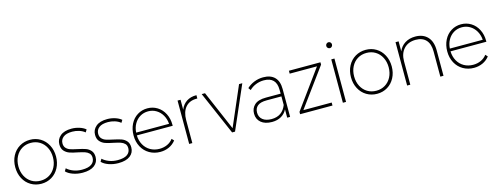

<svg xmlns="http://www.w3.org/2000/svg" viewBox="-20 -1637 6411 2476"><g transform="rotate(-15 3185.0 -399.0)"><path d="M41.1 -290Q41.1 -374.4 76.7 -441.7Q112.2 -508.9 175 -546.1Q237.8 -583.3 314.4 -583.3Q391.1 -583.3 452.8 -546.1Q514.4 -508.9 550 -441.7Q585.6 -374.4 585.6 -290Q585.6 -205.6 550 -138.3Q514.4 -71.1 452.8 -33.9Q391.1 3.3 314.4 3.3Q237.8 3.3 175 -33.9Q112.2 -71.1 76.7 -138.3Q41.1 -205.6 41.1 -290ZM544.4 -290Q544.4 -363.3 514.4 -421.1Q484.4 -478.9 432.2 -510.6Q380 -542.2 314.4 -542.2Q247.8 -542.2 195.6 -510.6Q143.3 -478.9 113.3 -421.1Q83.3 -363.3 83.3 -290Q83.3 -216.7 113.3 -158.9Q143.3 -101.1 195.6 -69.4Q247.8 -37.8 314.4 -37.8Q380 -37.8 432.2 -69.4Q484.4 -101.1 514.4 -158.9Q544.4 -216.7 544.4 -290Z M645.6 -73.3 666.7 -108.9Q698.9 -77.8 751.7 -57.2Q804.4 -36.7 866.7 -36.7Q953.3 -36.7 995 -67.2Q1036.7 -97.8 1036.7 -151.1Q1036.7 -190 1014.4 -211.7Q992.2 -233.3 960 -243.9Q927.8 -254.4 870 -266.7Q804.4 -278.9 763.9 -293.3Q723.3 -307.8 695 -339.4Q666.7 -371.1 666.7 -427.8Q666.7 -494.4 718.9 -538.9Q771.1 -583.3 870 -583.3Q922.2 -583.3 973.3 -567.2Q1024.4 -551.1 1056.7 -523.3L1035.6 -488.9Q1003.3 -515.6 958.9 -529.4Q914.4 -543.3 868.9 -543.3Q788.9 -543.3 748.9 -511.7Q708.9 -480 708.9 -428.9Q708.9 -388.9 731.7 -365Q754.4 -341.1 788.3 -330.6Q822.2 -320 880 -307.8Q944.4 -294.4 983.3 -280.6Q1022.2 -266.7 1049.4 -235.6Q1076.7 -204.4 1076.7 -151.1Q1076.7 -80 1022.2 -38.3Q967.8 3.3 865.6 3.3Q797.8 3.3 737.8 -17.8Q677.8 -38.9 645.6 -73.3Z M1122.2 -73.3 1143.3 -108.9Q1175.6 -77.8 1228.3 -57.2Q1281.1 -36.7 1343.3 -36.7Q1430 -36.7 1471.7 -67.2Q1513.3 -97.8 1513.3 -151.1Q1513.3 -190 1491.1 -211.7Q1468.9 -233.3 1436.7 -243.9Q1404.4 -254.4 1346.7 -266.7Q1281.1 -278.9 1240.6 -293.3Q1200 -307.8 1171.7 -339.4Q1143.3 -371.1 1143.3 -427.8Q1143.3 -494.4 1195.6 -538.9Q1247.8 -583.3 1346.7 -583.3Q1398.9 -583.3 1450 -567.2Q1501.1 -551.1 1533.3 -523.3L1512.2 -488.9Q1480 -515.6 1435.6 -529.4Q1391.1 -543.3 1345.6 -543.3Q1265.6 -543.3 1225.6 -511.7Q1185.6 -480 1185.6 -428.9Q1185.6 -388.9 1208.3 -365Q1231.1 -341.1 1265 -330.6Q1298.9 -320 1356.7 -307.8Q1421.1 -294.4 1460 -280.6Q1498.9 -266.7 1526.1 -235.6Q1553.3 -204.4 1553.3 -151.1Q1553.3 -80 1498.9 -38.3Q1444.4 3.3 1342.2 3.3Q1274.4 3.3 1214.4 -17.8Q1154.4 -38.9 1122.2 -73.3Z M2141.1 -281.1H1662.2Q1664.4 -210 1695.6 -154.4Q1726.7 -98.9 1780.6 -68.3Q1834.4 -37.8 1902.2 -37.8Q1957.8 -37.8 2005.6 -59.4Q2053.3 -81.1 2083.3 -122.2L2110 -93.3Q2072.2 -45.6 2018.3 -21.1Q1964.4 3.3 1902.2 3.3Q1822.2 3.3 1757.8 -33.9Q1693.3 -71.1 1657.2 -138.3Q1621.1 -205.6 1621.1 -290Q1621.1 -374.4 1655 -441.7Q1688.9 -508.9 1748.9 -546.1Q1808.9 -583.3 1882.2 -583.3Q1954.4 -583.3 2013.9 -546.7Q2073.3 -510 2107.2 -443.9Q2141.1 -377.8 2141.1 -294.4ZM1663.3 -317.8H2102.2Q2097.8 -382.2 2067.8 -433.9Q2037.8 -485.6 1989.4 -514.4Q1941.1 -543.3 1882.2 -543.3Q1822.2 -543.3 1773.9 -514.4Q1725.6 -485.6 1696.1 -433.9Q1666.7 -382.2 1663.3 -317.8Z M2538.9 -583.3V-538.9H2526.7Q2432.2 -538.9 2380 -477.2Q2327.8 -415.6 2327.8 -306.7V0H2285.6V-578.9H2325.6V-446.7Q2352.2 -513.3 2406.7 -548.9Q2461.1 -584.4 2538.9 -583.3Z M2897.8 0H2858.9L2607.8 -578.9H2652.2L2878.9 -51.1L3106.7 -578.9H3150Z M3633.3 -372.2V0H3594.4V-111.1Q3567.8 -56.7 3516.1 -26.7Q3464.4 3.3 3393.3 3.3Q3300 3.3 3247.2 -41.1Q3194.4 -85.6 3194.4 -160Q3194.4 -231.1 3243.3 -276.1Q3292.2 -321.1 3396.7 -321.1H3593.3L3592.2 -374.4Q3592.2 -457.8 3550.6 -500.6Q3508.9 -543.3 3426.7 -543.3Q3368.9 -543.3 3317.8 -522.2Q3266.7 -501.1 3232.2 -465.6L3208.9 -497.8Q3251.1 -537.8 3308.3 -560.6Q3365.6 -583.3 3427.8 -583.3Q3527.8 -583.3 3580.6 -529.4Q3633.3 -475.6 3633.3 -372.2ZM3593.3 -170V-284.4H3396.7Q3312.2 -284.4 3273.9 -252.2Q3235.6 -220 3235.6 -163.3Q3235.6 -103.3 3278.3 -68.9Q3321.1 -34.4 3396.7 -34.4Q3541.1 -34.4 3593.3 -170Z M4198.9 0H3766.7V-31.1L4136.7 -540H3772.2V-578.9H4193.3V-547.8L3821.1 -40H4198.9Z M4320 -762.2Q4320 -778.9 4331.7 -790.6Q4343.3 -802.2 4358.9 -802.2Q4374.4 -802.2 4385.6 -791.1Q4396.7 -780 4396.7 -764.4Q4396.7 -746.7 4385.6 -735Q4374.4 -723.3 4358.9 -723.3Q4343.3 -723.3 4331.7 -734.4Q4320 -745.6 4320 -762.2ZM4380 -578.9V0H4337.8V-578.9Z M4523.3 -290Q4523.3 -374.4 4558.9 -441.7Q4594.4 -508.9 4657.2 -546.1Q4720 -583.3 4796.7 -583.3Q4873.3 -583.3 4935 -546.1Q4996.7 -508.9 5032.2 -441.7Q5067.8 -374.4 5067.8 -290Q5067.8 -205.6 5032.2 -138.3Q4996.7 -71.1 4935 -33.9Q4873.3 3.3 4796.7 3.3Q4720 3.3 4657.2 -33.9Q4594.4 -71.1 4558.9 -138.3Q4523.3 -205.6 4523.3 -290ZM5026.7 -290Q5026.7 -363.3 4996.7 -421.1Q4966.7 -478.9 4914.4 -510.6Q4862.2 -542.2 4796.7 -542.2Q4730 -542.2 4677.8 -510.6Q4625.6 -478.9 4595.6 -421.1Q4565.6 -363.3 4565.6 -290Q4565.6 -216.7 4595.6 -158.9Q4625.6 -101.1 4677.8 -69.4Q4730 -37.8 4796.7 -37.8Q4862.2 -37.8 4914.4 -69.4Q4966.7 -101.1 4996.7 -158.9Q5026.7 -216.7 5026.7 -290Z M5681.1 -338.9V0H5638.9V-335.6Q5638.9 -436.7 5591.1 -488.9Q5543.3 -541.1 5454.4 -541.1Q5353.3 -541.1 5295.6 -478.9Q5237.8 -416.7 5237.8 -312.2V0H5195.6V-578.9H5236.7V-445.6Q5263.3 -510 5321.1 -546.7Q5378.9 -583.3 5458.9 -583.3Q5562.2 -583.3 5621.7 -520.6Q5681.1 -457.8 5681.1 -338.9Z M6328.9 -281.1H5850Q5852.2 -210 5883.3 -154.4Q5914.4 -98.9 5968.3 -68.3Q6022.2 -37.8 6090 -37.8Q6145.6 -37.8 6193.3 -59.4Q6241.1 -81.1 6271.1 -122.2L6297.8 -93.3Q6260 -45.6 6206.1 -21.1Q6152.2 3.3 6090 3.3Q6010 3.3 5945.6 -33.9Q5881.1 -71.1 5845 -138.3Q5808.9 -205.6 5808.9 -290Q5808.9 -374.4 5842.8 -441.7Q5876.7 -508.9 5936.7 -546.1Q5996.7 -583.3 6070 -583.3Q6142.2 -583.3 6201.7 -546.7Q6261.1 -510 6295 -443.9Q6328.9 -377.8 6328.9 -294.4ZM5851.1 -317.8H6290Q6285.6 -382.2 6255.6 -433.9Q6225.6 -485.6 6177.2 -514.4Q6128.9 -543.3 6070 -543.3Q6010 -543.3 5961.7 -514.4Q5913.3 -485.6 5883.9 -433.9Q5854.4 -382.2 5851.1 -317.8Z"/></g></svg>

Font: Paperlogy 2 ExtraLight
Style: Regular
Weight: 250
Designer: redesigned by Lee Juim, glyphs from Gmarket Sans & Montserrat
Foundry: PT&
Version: Version 1.001